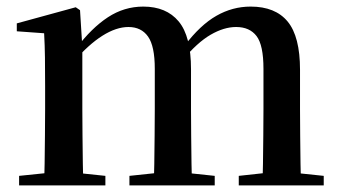

<svg xmlns="http://www.w3.org/2000/svg" viewBox="-20 -563 1034 583"><path d="M38 0V-29L145 -40H195L300 -29V0ZM114 0Q115 -25 115.5 -66.5Q116 -108 116.5 -153Q117 -198 117 -232V-302Q117 -352 116.5 -388.5Q116 -425 114 -462L31 -468V-492L210 -541L223 -532L230 -420V-417V-232Q230 -198 230.5 -153Q231 -108 231.5 -66.5Q232 -25 233 0ZM373 0V-29L477 -40H528L632 -29V0ZM447 0Q448 -25 448.5 -66Q449 -107 449.5 -152Q450 -197 450 -232V-354Q450 -423 429.5 -452Q409 -481 370 -481Q333 -481 291 -454.5Q249 -428 204 -376L197 -417H212Q258 -478 307.5 -510.5Q357 -543 415 -543Q485 -543 522.5 -498Q560 -453 560 -353V-232Q560 -197 560.5 -152Q561 -107 561.5 -66Q562 -25 563 0ZM705 0V-29L806 -40H858L963 -29V0ZM777 0Q778 -25 778.5 -66Q779 -107 779.5 -152Q780 -197 780 -232V-354Q780 -426 759 -453.5Q738 -481 697 -481Q660 -481 619.5 -457.5Q579 -434 534 -380L525 -425H541Q588 -487 637 -515Q686 -543 741 -543Q816 -543 853.5 -497.5Q891 -452 891 -351V-232Q891 -197 891.5 -152Q892 -107 892.5 -66Q893 -25 894 0Z"/></svg>

Font: Noto Serif TC SemiBold
Style: Regular
Weight: 600
Version: Version 2.002-H1;hotconv 1.1.0;makeotfexe 2.6.0